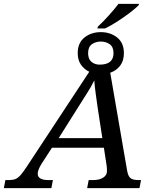

<svg xmlns="http://www.w3.org/2000/svg" viewBox="-76 -978 801 998"><path d="M433 -840Q459 -864 488.5 -896.5Q518 -929 540 -958H647L644 -950Q628 -934 598.5 -911.5Q569 -889 535 -867Q501 -845 470 -830H430ZM-56 0 -48 -42H-29Q-9 -42 4.5 -47.5Q18 -53 31.5 -68.5Q45 -84 64 -113L388 -605Q361 -618 344.5 -642Q328 -666 328 -702Q328 -755 363 -783Q398 -811 448 -811Q498 -811 533 -783Q568 -755 568 -702Q568 -662 548.5 -636.5Q529 -611 497 -600L585 -90Q590 -62 602.5 -52Q615 -42 644 -42H657L649 0H377L385 -42H408Q440 -42 460 -54.5Q480 -67 480 -88Q480 -96 479.5 -104.5Q479 -113 478 -119L464 -210H194L139 -125Q120 -94 120 -75Q120 -42 176 -42H199L191 0ZM442 -642Q514 -642 514 -702Q514 -734 494.5 -748Q475 -762 448 -762Q421 -762 401.5 -748Q382 -734 382 -702Q382 -671 399.5 -656.5Q417 -642 442 -642ZM229 -260H456L432 -416Q427 -451 421.5 -491Q416 -531 414 -560Q398 -527 378.5 -497Q359 -467 333 -425Z"/></svg>

Font: NotoSerif-Italic
Style: Regular
Weight: 400
Italic angle: -12°
Designer: Monotype Design Team
Foundry: Monotype Imaging Inc.
Version: Version 2.007; ttfautohint (v1.8) -l 8 -r 50 -G 200 -x 14 -D